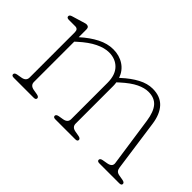

<svg xmlns="http://www.w3.org/2000/svg" viewBox="-68 -707 961 961"><g transform="rotate(45 412.5 -227.0)"><path d="M143.5 -428V-373.5Q185.5 -411.5 227 -432.5Q268.5 -453.5 309 -453.5Q352.5 -453.5 384.8 -432.2Q417 -411 430.5 -372.5L435.5 -377Q474.5 -413 512.8 -433.2Q551 -453.5 588 -453.5Q642 -453.5 672.5 -421.2Q703 -389 711.5 -328L749.5 -57Q751 -45 757 -37.8Q763 -30.5 777 -28L803 -23.5Q819.5 -20.5 819.5 -10.5Q819.5 0 804 0H663.5Q648 0 648 -10.5Q648 -20.5 664.5 -23.5L690.5 -28Q721.5 -33.5 718.5 -57L680.5 -319.5Q672.5 -374.5 649.8 -401Q627 -427.5 584 -427.5Q556.5 -427.5 523.5 -411.8Q490.5 -396 448.5 -358L436.5 -347Q438.5 -335 438.5 -323V-57Q438.5 -33 466 -28L491.5 -23.5Q508 -20.5 508 -10.5Q508 0 492.5 0H352Q336.5 0 336.5 -10.5Q336.5 -20.5 353 -23.5L379.5 -28Q407 -33 407 -57V-314Q407 -369.5 378.8 -398.5Q350.5 -427.5 305 -427.5Q273 -427.5 235.2 -409.2Q197.5 -391 154 -351.5L143.5 -342V-57Q143.5 -33 171 -28L197 -23.5Q213.5 -20.5 213.5 -10.5Q213.5 0 198 0H57.5Q42 0 42 -10.5Q42 -20.5 58.5 -23.5L84.5 -28Q112.5 -33 112.5 -57V-377.5Q112.5 -400 92.5 -400H47.5Q32 -400 32 -411Q32 -420.5 47 -424.5L98.5 -440Q107.5 -442.5 114.5 -444.8Q121.5 -447 126 -447Q143.5 -447 143.5 -428Z"/></g></svg>

Font: Fraunces 72pt S100 Thin
Style: Regular
Weight: 100
Version: Version 1.000; ttfautohint (v1.8.3)